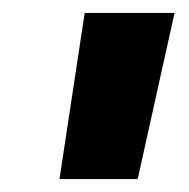

<svg xmlns="http://www.w3.org/2000/svg" viewBox="-20 -689 292 297"><path d="M250 -669 193 -412H72L111 -669Z"/></svg>

Font: Amaranth
Style: Bold Italic
Weight: 700
Italic angle: -12°
Designer: Gesine Todt
Foundry: Gesine Todt
Version: Version 1.001